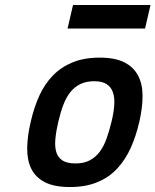

<svg xmlns="http://www.w3.org/2000/svg" viewBox="-20 -742 626 773"><path d="M382 -510Q443 -510 480.5 -491Q518 -472 536 -437.5Q554 -403 554 -356Q554 -309 541 -252Q528 -195 506.5 -147Q485 -99 452 -63.5Q419 -28 372 -8.5Q325 11 262 11Q198 11 160.5 -8.5Q123 -28 106 -62.5Q89 -97 89.5 -145.5Q90 -194 104 -253Q117 -310 138.5 -357Q160 -404 193 -438Q226 -472 272.5 -491Q319 -510 382 -510ZM284 -84Q318 -84 341.5 -96.5Q365 -109 381.5 -131Q398 -153 409 -184Q420 -215 429 -252Q438 -289 440 -319Q442 -349 434.5 -370.5Q427 -392 409 -403.5Q391 -415 360 -415Q328 -415 304.5 -404Q281 -393 264 -372Q247 -351 235.5 -321Q224 -291 215 -253Q206 -215 203 -183.5Q200 -152 206.5 -130Q213 -108 231.5 -96Q250 -84 284 -84ZM274 -722H586L564 -627H252Z"/></svg>

Font: Panefresco 750wt
Style: Italic
Weight: 750
Foundry: Campivisivi & Chank Co
Version: Version 1.000